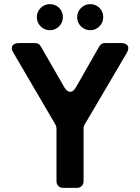

<svg xmlns="http://www.w3.org/2000/svg" viewBox="-20 -908 677 928"><path d="M221 -762Q195 -762 176.5 -780.5Q158 -799 158 -825Q158 -851 176.5 -869.5Q195 -888 221 -888Q247 -888 266 -870Q284 -851 284 -825Q284 -799 265.5 -780.5Q247 -762 221 -762ZM416 -762Q390 -762 371.5 -780.5Q353 -799 353 -825Q353 -851 371.5 -869.5Q390 -888 416 -888Q442 -888 461 -870Q479 -851 479 -825Q479 -799 460.5 -780.5Q442 -762 416 -762ZM253 -33V-287Q253 -294 249 -304L46 -651Q32 -673 40 -686.5Q48 -700 74 -700H149Q168 -700 177 -684L291 -486Q305 -464 319.5 -464Q334 -464 347 -486L460 -684Q469 -700 488 -700H564Q590 -700 597.5 -686.5Q605 -673 592 -651L388 -304Q384 -294 384 -287V-33Q384 -18 375 -9Q366 0 351 0H286Q271 0 262 -9Q253 -18 253 -33Z"/></svg>

Font: Tsunagi Gothic Black
Style: Regular
Weight: 900
Designer: Yoshimichi Ohira
Foundry: Positype
Version: Version 1.001